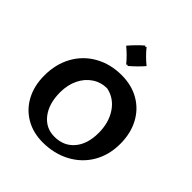

<svg xmlns="http://www.w3.org/2000/svg" viewBox="-203 -869 1017 1017"><g transform="rotate(45 305.5 -360.5)"><path d="M35 -244Q35 -329 71.5 -395Q108 -461 174 -498Q240 -535 324 -535Q399 -535 456 -502Q513 -469 544.5 -409.5Q576 -350 576 -272Q576 -189 538.5 -124.5Q501 -60 433 -23.5Q365 13 279 13Q207 13 151.5 -19.5Q96 -52 65.5 -110Q35 -168 35 -244ZM454 -232Q454 -309 417.5 -363.5Q381 -418 319 -431Q273 -431 236 -406.5Q199 -382 178 -338.5Q157 -295 157 -240Q157 -155 197 -103.5Q237 -52 302 -52Q372 -52 413 -100.5Q454 -149 454 -232ZM383 -662Q353 -627 311 -591L307 -596L301 -591Q269 -630 230 -662Q266 -704 301 -734L305 -729L311 -734Q343 -694 383 -662Z"/></g></svg>

Font: Mirza SemiBold
Style: Regular
Weight: 600
Designer: Arabic design by Kourosh Beigpour, Latin design by Eduardo Tunni, engineering by Lasse Fister
Version: Version 1.0010g